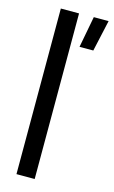

<svg xmlns="http://www.w3.org/2000/svg" viewBox="-123 -849 532 896"><g transform="rotate(15 142.5 -400.5)"><path d="M54.5 0V-800H142.5V0ZM185 -650 213.5 -801H285L251.5 -650Z"/></g></svg>

Font: Big Shoulders Stencil Text Medium
Style: Regular
Weight: 500
Designer: Patric King
Foundry: XO Type Co
Version: Version 1.000